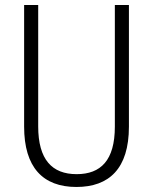

<svg xmlns="http://www.w3.org/2000/svg" viewBox="-20 -734 609 764"><path d="M493 -230V-714H437V-230C437 -96 381 -41 285 -41C187 -41 132 -99 132 -231V-714H76V-230C76 -69 150 10 284 10C414 10 493 -63 493 -230Z"/></svg>

Font: Noto Sans Hebrew Condensed Light
Style: Regular
Weight: 300
Width: 3
Designer: Monotype Design Team
Foundry: Monotype Imaging Inc.
Version: Version 2.004